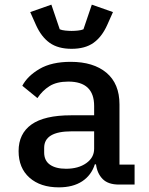

<svg xmlns="http://www.w3.org/2000/svg" viewBox="-20 -794 640 826"><path d="M492 0Q445 0 421.5 -24Q398 -48 393 -87H388Q373 -40 333.5 -14Q294 12 233 12Q154 12 107 -29.5Q60 -71 60 -144Q60 -219 115.5 -258.5Q171 -298 286 -298H385V-338Q385 -443 274 -443Q224 -443 193 -423.5Q162 -404 141 -372L76 -425Q98 -467 150 -497.5Q202 -528 284 -528Q382 -528 438 -481Q494 -434 494 -345V-86H559V0ZM385 -154V-229H288Q170 -229 170 -158V-138Q170 -103 195 -85.5Q220 -68 264 -68Q317 -68 351 -92Q385 -116 385 -154ZM135 -686 110 -742 201 -774 237 -668Q246 -664 261 -662.5Q276 -661 288 -661Q300 -661 315 -662.5Q330 -664 339 -668L375 -774L466 -742L441 -686Q418 -635 382 -609.5Q346 -584 288 -584Q230 -584 194 -609.5Q158 -635 135 -686Z"/></svg>

Font: IBM Plaex Mono Medium
Style: Regular
Weight: 500
Designer: Mike Abbink, Paul van der Laan, Pieter van Rosmalen
Foundry: Bold Monday
Version: Version 2.003